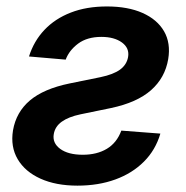

<svg xmlns="http://www.w3.org/2000/svg" viewBox="-20 -567 580 598"><path d="M70.3 -391.1Q85.4 -439 118.4 -473.9Q151.4 -508.8 200.4 -527.8Q249.5 -546.9 313 -546.9Q378.4 -546.9 424.1 -526.6Q469.7 -506.3 491 -469.5Q512.2 -432.6 503.9 -382.8Q494.1 -324.7 450.4 -286.1Q406.7 -247.6 325.7 -230.5L230.5 -210.9Q193.4 -203.1 172.4 -188Q151.4 -172.9 147.5 -149.4Q142.6 -121.6 167.5 -103.3Q192.4 -85 237.8 -85Q281.7 -85 312.7 -103.5Q343.8 -122.1 357.9 -160.2L479.5 -150.9Q464.4 -99.6 428.2 -63.5Q392.1 -27.3 339.4 -8.1Q286.6 11.2 221.2 11.2Q154.3 11.2 106.2 -10.5Q58.1 -32.2 35.2 -71Q12.2 -109.9 20.5 -161.1Q30.3 -217.8 73.2 -254.2Q116.2 -290.5 196.8 -307.1L293 -326.7Q333 -335 353.8 -350.1Q374.5 -365.2 378.9 -389.2Q383.8 -417 359.9 -434.6Q335.9 -452.1 295.9 -452.1Q251.5 -452.1 223.4 -431.2Q195.3 -410.2 184.6 -381.3Z"/></svg>

Font: Inter 18pt SemiBold
Style: Italic
Weight: 600
Italic angle: -9.3988°
Designer: Rasmus Andersson
Foundry: rsms
Version: Version 4.001;git-66647c0bb